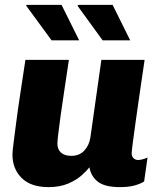

<svg xmlns="http://www.w3.org/2000/svg" viewBox="-20 -756 640 786"><path d="M179 10Q106 10 68.5 -27.5Q31 -65 31 -123Q31 -137 35.5 -171Q40 -205 46.5 -256Q53 -307 63 -372Q73 -437 84 -511H262Q252 -442 243 -384Q234 -326 228 -281.5Q222 -237 218.5 -208Q215 -179 215 -168Q215 -144 230 -131Q245 -118 272 -118Q305 -118 325 -139.5Q345 -161 350 -193L395 -511H572Q562 -443 552.5 -378Q543 -313 535.5 -259Q528 -205 523.5 -170.5Q519 -136 519 -129Q519 -115 527 -108Q535 -101 545 -101Q561 -101 584 -111L570 -13Q554 -3 530 3.5Q506 10 471 10Q410 10 381.5 -11.5Q353 -33 346 -71Q336 -58 314.5 -38.5Q293 -19 259 -4.5Q225 10 179 10ZM400 -591 297 -733 302 -736H441L513 -591ZM191 -591 87 -733 89 -736H232L304 -591Z"/></svg>

Font: Chivo Mono Medium ExtraBold
Style: Italic
Weight: 800
Italic angle: -8.05°
Monospace: yes
Version: Version 1.008